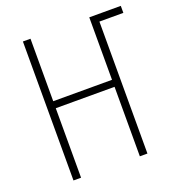

<svg xmlns="http://www.w3.org/2000/svg" viewBox="-130 -821 859 927"><g transform="rotate(-20 300.0 -357.0)"><path d="M90 0H129V-357H431V0H470V-678H593V-714H431V-393H129V-714H90Z"/></g></svg>

Font: Noto Sans Mono ExtraLight
Style: Regular
Weight: 200
Designer: Monotype Design Team
Foundry: Monotype Imaging Inc.
Version: Version 2.014